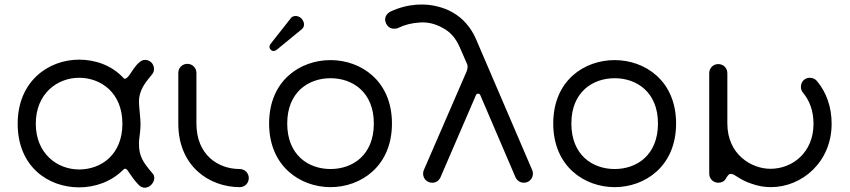

<svg xmlns="http://www.w3.org/2000/svg" viewBox="-20 -827 3847 869"><path d="M534 -267C534 -127 438 -60 338 -60C240 -60 142 -131 142 -267C142 -404 240 -475 338 -475C436 -475 534 -408 534 -267ZM610 -196C614 -227 616 -244 616 -267C615 -317 604 -364 612 -395C620 -430 638 -454 668 -490C674 -497 677 -505 677 -515C677 -538 659 -556 636 -556C616 -556 598 -534 583 -513C561 -478 547 -461 537 -476C484 -532 411 -557 338 -557C199 -557 60 -459 60 -267C60 -72 199 21 338 21C411 21 484 -5 537 -58C544 -65 551 -68 562 -49C574 -32 589 -9 606 8C645 52 702 -14 668 -45C628 -92 609 -120 609 -175C609 -180 609 -187 610 -196Z M787 -268C787 -73 929 20 1065 20C1088 20 1106 2 1106 -21C1106 -44 1088 -62 1065 -62C967 -62 869 -126 869 -268V-497C869 -520 851 -538 828 -538C805 -538 787 -520 787 -497Z M1198 -268C1198 -73 1340 20 1476 20C1612 20 1754 -73 1754 -268C1754 -463 1612 -555 1476 -555C1339 -555 1198 -463 1198 -268ZM1476 -473C1576 -473 1672 -410 1672 -268C1672 -125 1576 -62 1476 -62C1376 -62 1280 -125 1280 -268C1280 -410 1376 -473 1476 -473ZM1206 -630C1200 -623 1198 -615 1201 -608C1208 -596 1219 -591 1234 -603L1345 -694C1357 -703 1359 -719 1352 -732C1343 -752 1321 -759 1305 -752C1302 -751 1298 -748 1295 -743Z M2313 -25C2320 -10 2334 0 2351 0C2374 0 2392 -18 2392 -41C2392 -47 2391 -53 2388 -59L2134 -651C2111 -704 2074 -745 2030 -770C2008 -783 1984 -792 1959 -798C1910 -811 1829 -814 1744 -773C1730 -764 1723 -752 1723 -737C1726 -713 1742 -697 1763 -697C1771 -697 1778 -698 1783 -701C1812 -715 1844 -723 1879 -725C1914 -728 1949 -720 1983 -701C2018 -683 2043 -654 2060 -615L2095 -535C2098 -525 2096 -512 2089 -497L1899 -59C1896 -53 1895 -47 1895 -41C1895 -18 1913 0 1936 0C1953 0 1965 -8 1973 -23L2134 -396C2136 -401 2139 -403 2144 -403C2149 -403 2152 -401 2154 -396Z M2484 -268C2484 -73 2626 20 2762 20C2898 20 3040 -73 3040 -268C3040 -463 2898 -555 2762 -555C2625 -555 2484 -463 2484 -268ZM2762 -473C2862 -473 2958 -410 2958 -268C2958 -125 2862 -62 2762 -62C2662 -62 2566 -125 2566 -268C2566 -410 2662 -473 2762 -473Z M3272 -496C3272 -519 3254 -537 3231 -537C3208 -537 3190 -519 3190 -496V-41C3190 -18 3208 0 3231 0C3246 0 3258 -6 3265 -18C3272 -29 3277 -40 3288 -40C3307 -40 3324 -14 3383 5C3411 15 3440 20 3469 20C3610 20 3744 -94 3744 -267C3744 -343 3720 -410 3677 -461C3669 -470 3658 -475 3645 -475C3622 -475 3605 -457 3605 -434C3605 -423 3608 -415 3614 -408C3643 -373 3662 -327 3662 -267C3662 -136 3566 -63 3467 -63C3382 -63 3272 -127 3272 -268Z"/></svg>

Font: Fabada
Style: Regular
Weight: 400
Designer: deFharo
Foundry: deFharo.com
Version: Version 4.000 2011 initial release